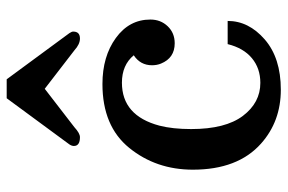

<svg xmlns="http://www.w3.org/2000/svg" viewBox="-158 -662 831 554"><g transform="rotate(-90 257.0 -385.5)"><path d="M43.9 0ZM374 -414.6Q345.7 -448.7 294.9 -448.7Q199.7 -448.7 170.9 -340.3Q161.1 -302.2 161.1 -249Q161.1 -149.9 199.2 -99.6Q237.3 -49.3 294.4 -49.3Q336.4 -49.3 365.7 -73.7Q395 -98.1 406.2 -143.6H473.1Q473.1 -83 419.7 -36.6Q366.2 9.8 274.7 9.8Q183.1 9.8 119.1 -47.4Q43.9 -114.3 43.9 -244.1Q43.9 -350.1 106.7 -427.5Q169.4 -504.9 291 -504.9Q370.6 -504.9 423.8 -466.3Q477.1 -427.7 477.1 -366.7Q477.1 -336.9 457.8 -316.7Q438.5 -296.4 408.7 -296.4Q366.2 -296.4 350.1 -335.9Q345.2 -347.7 345.2 -361.8Q345.2 -395.5 374 -414.6ZM166.5 -585.9Q148.9 -569.8 137.7 -569.8Q112.3 -569.8 112.3 -587.4Q112.3 -593.3 116.7 -600.1L250 -781.2H304.7L438 -600.1Q442.4 -593.3 442.4 -589.4Q442.4 -569.8 422.4 -569.8Q405.8 -569.8 388.2 -585.9L277.3 -671.4Z"/></g></svg>

Font: Arbutus Slab
Style: Regular
Weight: 400
Designer: Karolina Lach
Foundry: Karolina Lach
Version: Version 1.001; ttfautohint (v0.92) -l 10 -r 16 -G 200 -x 7 -